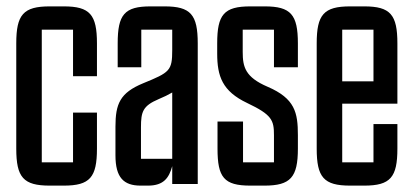

<svg xmlns="http://www.w3.org/2000/svg" viewBox="-20 -577 1297 602"><path d="M180 5C262 5 284 -21 284 -111V-224H209V-68H111V-484H209V-338H284V-441C284 -531 262 -557 180 -557H136C53 -557 31 -531 31 -441V-111C31 -21 53 5 136 5Z M342 -90C342 -20 368 5 421 5H444C494 5 510 -20 520 -56V0H600V-441C600 -531 578 -557 496 -557H452C370 -557 349 -531 349 -441V-366H423V-484H520V-420C520 -355 512 -350 429 -316C356 -286 342 -251 342 -180ZM520 -79H422V-178C422 -227 428 -245 477 -266C494 -273 508 -280 520 -287Z M809 5C891 5 914 -21 914 -111V-153C914 -224 905 -268 819 -305C749 -335 741 -367 741 -414V-484H839V-366H914V-441C914 -531 892 -557 810 -557H765C682 -557 661 -531 661 -441V-409C661 -338 677 -291 755 -254C833 -217 839 -200 839 -153V-68H742V-196H662V-111C662 -21 682 5 765 5Z M1122 5C1204 5 1226 -21 1226 -111V-188H1151V-68H1053V-252H1226V-441C1226 -531 1204 -557 1122 -557H1078C995 -557 973 -531 973 -441V-111C973 -21 995 5 1078 5ZM1053 -484H1151V-322H1053Z"/></svg>

Font: Queering
Style: Regular
Weight: 400
Designer: Adam Naccarato
Foundry: adamnac
Version: Version 2.000;hotconv 1.0.109;makeotfexe 2.5.65596